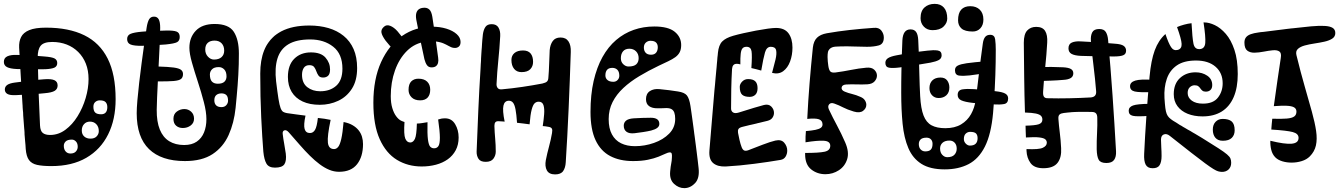

<svg xmlns="http://www.w3.org/2000/svg" viewBox="-24 -849 6926 993"><path d="M109 -79Q108.5 -89 107.8 -98.8Q107 -108.5 106 -118Q105.5 -124 105 -130Q104.5 -136 104 -142Q103.5 -148 103 -154Q103 -159.5 102.8 -165Q102.5 -170.5 102 -175.8Q101.5 -181 101 -186Q99.5 -202.5 98.5 -219Q97.5 -235.5 96 -252Q96 -259.5 95.5 -267Q95 -274.5 94 -282Q93.5 -287.5 93.2 -292.8Q93 -298 92.8 -303.2Q92.5 -308.5 92 -314Q87.5 -386 83.2 -458.5Q79 -531 75 -603Q73.5 -634 85 -657.2Q96.5 -680.5 127.2 -693.2Q158 -706 214 -706Q331.5 -706 411.8 -666.8Q492 -627.5 533 -545.8Q574 -464 574 -336Q574 -231.5 535.2 -153.8Q496.5 -76 422.5 -33Q348.5 10 242 10Q196 10 167.8 3.8Q139.5 -2.5 125.8 -21.5Q112 -40.5 109 -79ZM183 -200Q184.5 -171.5 197.5 -161.2Q210.5 -151 235 -151Q278 -151 314.2 -177.8Q350.5 -204.5 377.2 -247.8Q404 -291 419 -341.8Q434 -392.5 434 -440Q434 -484.5 420 -519.8Q406 -555 380.5 -580.2Q355 -605.5 320.8 -618.8Q286.5 -632 246 -632Q202 -632 186.2 -612.2Q170.5 -592.5 171 -551Q172.5 -463.5 175.5 -375.8Q178.5 -288 183 -200ZM444 -132Q465 -132 476 -143.8Q487 -155.5 487 -171Q487 -193 474.2 -206.5Q461.5 -220 441 -220Q422.5 -220 410.8 -207.2Q399 -194.5 399 -174Q399 -154.5 411.5 -143.2Q424 -132 444 -132ZM340 -55Q359 -55 368.5 -65.5Q378 -76 378 -90Q378 -107.5 368.8 -117.2Q359.5 -127 348 -127Q325.5 -127 315.8 -117.5Q306 -108 306 -95Q306 -76.5 315.5 -65.8Q325 -55 340 -55ZM499 -258Q515 -258 523 -267.5Q531 -277 531 -295Q531 -311 522.5 -320.5Q514 -330 492 -330Q478.5 -330 468.8 -321.5Q459 -313 459 -297Q459 -276 468.2 -267Q477.5 -258 499 -258ZM62 -565Q98 -564.5 139.5 -562Q181 -559.5 205 -557Q245 -554 258.5 -546.5Q272 -539 272 -523Q272 -506 257.5 -499.2Q243 -492.5 210 -491Q189.5 -490.5 162.5 -490.5Q135.5 -490.5 109 -491Q82.5 -491.5 63 -492Q28.5 -493.5 12.2 -502Q-4 -510.5 -4 -529Q-4 -549.5 14 -557.8Q32 -566 62 -565ZM53 -422Q87 -426.5 130.2 -431.8Q173.5 -437 204 -439Q241 -442 257.5 -434.2Q274 -426.5 274 -407Q274 -388.5 258.8 -379.2Q243.5 -370 208 -367Q181 -364 137.8 -361.2Q94.5 -358.5 59 -357Q27.5 -355.5 14.2 -363.2Q1 -371 1 -386Q1 -401 13.5 -409.8Q26 -418.5 53 -422ZM232 -65Q236.5 -62 240.8 -57.5Q245 -53 247 -50Q250.5 -45.5 252 -41.5Q253.5 -37.5 253.5 -33.5Q253.5 -22.5 244.8 -14.8Q236 -7 224.5 -6Q213 -5 204 -13Q201 -15.5 198.2 -19Q195.5 -22.5 193 -26Q190 -30 188.8 -34.5Q187.5 -39 187.5 -42.5Q187.5 -59 202.5 -67.2Q217.5 -75.5 232 -65Z M932.5 -16Q871.5 -16 825 -31.5Q778.5 -47 746.8 -77.8Q715 -108.5 699 -155Q683 -201.5 683 -263.5Q683 -288.5 686.5 -329.8Q690 -371 695.8 -421Q701.5 -471 708.5 -523.5Q715.5 -576 722.2 -623.8Q729 -671.5 734.5 -707Q739 -735.5 747.2 -749.2Q755.5 -763 772.5 -763Q789.5 -763 797 -748.8Q804.5 -734.5 804.5 -705Q804.5 -682 802.8 -639.2Q801 -596.5 798.2 -544.8Q795.5 -493 793 -441Q790.5 -389 788.5 -346.5Q786.5 -304 786.5 -281Q786 -219.5 802.5 -179Q819 -138.5 851 -118.8Q883 -99 928.5 -99Q968 -99 993.5 -116.5Q1019 -134 1031.2 -164.2Q1043.5 -194.5 1043.5 -232.5Q1043.5 -270.5 1030.2 -321.2Q1017 -372 999.5 -425.2Q982 -478.5 968.8 -525.2Q955.5 -572 955.5 -602Q955.5 -655.5 988.8 -690.2Q1022 -725 1086 -725Q1159 -725 1185.2 -684.5Q1211.5 -644 1211.5 -572Q1211.5 -544 1210.8 -516.5Q1210 -489 1208.5 -461.2Q1207 -433.5 1204.8 -405.5Q1202.5 -377.5 1200 -349Q1197.5 -320.5 1194.5 -291Q1186.5 -213 1158.5 -150.8Q1130.5 -88.5 1075.8 -52.2Q1021 -16 932.5 -16ZM921.5 -187Q900.5 -187 886.8 -199Q873 -211 873 -234.5Q873 -259 890.5 -272Q908 -285 929.5 -285Q949.5 -285 964.5 -271.5Q979.5 -258 979.5 -235Q979.5 -213 962.2 -200Q945 -187 921.5 -187ZM833.5 -691Q874 -692 889.8 -685.5Q905.5 -679 905.5 -658Q905.5 -638.5 892 -631Q878.5 -623.5 833.5 -619Q808 -617 772.5 -615Q737 -613 711.5 -612Q669.5 -611.5 651.5 -618.8Q633.5 -626 633.5 -647Q633.5 -666.5 651.2 -674Q669 -681.5 708.5 -685Q735 -687.5 771.2 -689Q807.5 -690.5 833.5 -691ZM793.5 -505Q846 -503.5 873.8 -499.8Q901.5 -496 912 -488Q922.5 -480 922.5 -466Q922.5 -449 912.5 -440.8Q902.5 -432.5 873.8 -430Q845 -427.5 788.5 -428Q777.5 -428 765 -428.8Q752.5 -429.5 743.5 -431Q723.5 -434 715 -441.5Q706.5 -449 706.5 -466Q706.5 -487 716 -496Q725.5 -505 745.5 -505Q757.5 -505 770.2 -505Q783 -505 793.5 -505ZM1100.5 -705Q1112 -706 1118.2 -696.5Q1124.5 -687 1124.5 -675Q1124.5 -664 1118.5 -654.5Q1112.5 -645 1099.5 -645Q1098 -645 1096 -645Q1094 -645 1092.5 -645Q1077.5 -645 1069.5 -655.5Q1061.5 -666 1061.5 -678Q1061.5 -688 1067.8 -696.2Q1074 -704.5 1087.5 -705Q1090.5 -705 1094 -705Q1097.5 -705 1100.5 -705ZM1102.5 -416Q1126 -416 1136.8 -426.5Q1147.5 -437 1147.5 -454Q1147.5 -477.5 1135.8 -489.8Q1124 -502 1107.5 -502Q1083.5 -502 1072.5 -490.5Q1061.5 -479 1061.5 -464Q1061.5 -438.5 1072 -427.2Q1082.5 -416 1102.5 -416ZM1082.5 -541Q1108 -541 1121.8 -553.5Q1135.5 -566 1135.5 -587Q1135.5 -611 1122.2 -625Q1109 -639 1085.5 -639Q1063 -639 1050.2 -627.2Q1037.5 -615.5 1037.5 -593Q1037.5 -570.5 1051.5 -555.8Q1065.5 -541 1082.5 -541ZM1121.5 -295Q1137.5 -295 1146.5 -305.2Q1155.5 -315.5 1155.5 -328Q1155.5 -349 1146.5 -357.5Q1137.5 -366 1121.5 -366Q1105 -366 1094.8 -357.5Q1084.5 -349 1084.5 -330Q1084.5 -313.5 1093.8 -304.2Q1103 -295 1121.5 -295Z M1338 -64Q1332 -137.5 1327 -241.8Q1322 -346 1322 -469Q1322 -503.5 1327 -533.2Q1332 -563 1342 -588Q1344.5 -594 1347.2 -600Q1350 -606 1353 -611.5Q1356 -616.5 1358.8 -621Q1361.5 -625.5 1365 -630Q1369.5 -637 1375 -643Q1380.5 -649 1386 -654.5Q1390.5 -659 1395.5 -663.5Q1400.5 -668 1406 -671.5Q1411.5 -675.5 1417.5 -679.2Q1423.5 -683 1430 -686.5Q1459.5 -702 1495.8 -709.5Q1532 -717 1576 -717Q1629.5 -717 1674.8 -703.8Q1720 -690.5 1753.2 -663.5Q1786.5 -636.5 1804.8 -595Q1823 -553.5 1823 -497Q1823 -432.5 1796.2 -390.5Q1769.5 -348.5 1725.5 -327.8Q1681.5 -307 1630 -307Q1578 -307 1541 -324.2Q1504 -341.5 1484.5 -373.8Q1465 -406 1465 -451Q1465 -512.5 1498 -545.2Q1531 -578 1584 -578Q1636 -578 1659.5 -551Q1683 -524 1683 -490Q1683 -467 1673.2 -457.5Q1663.5 -448 1647 -448Q1630.5 -448 1623.5 -457.8Q1616.5 -467.5 1612.2 -480Q1608 -492.5 1600.8 -502.2Q1593.5 -512 1576 -512Q1556.5 -512 1547.2 -498Q1538 -484 1538 -462Q1538 -419.5 1565.2 -398.2Q1592.5 -377 1632 -377Q1683 -377 1715 -405.5Q1747 -434 1747 -494Q1747 -570 1699.2 -607.5Q1651.5 -645 1580 -645Q1509 -645 1467.5 -620Q1426 -595 1411 -546.5Q1396 -498 1404 -428Q1411 -370.5 1416.2 -337.8Q1421.5 -305 1427.2 -290Q1433 -275 1440.8 -270.5Q1448.5 -266 1460 -264Q1484 -260.5 1508.5 -257.2Q1533 -254 1556 -251Q1545.5 -202.5 1551.5 -181.8Q1557.5 -161 1579 -161Q1595.5 -161 1605.2 -177.2Q1615 -193.5 1620 -239Q1637.5 -237.5 1654.2 -234.8Q1671 -232 1686 -229Q1668 -144.5 1671.8 -111.2Q1675.5 -78 1704 -78Q1715.5 -78 1724.8 -89Q1734 -100 1741 -130.2Q1748 -160.5 1753 -218Q1781 -212.5 1800 -201.2Q1819 -190 1831 -174.8Q1843 -159.5 1848.2 -141.5Q1853.5 -123.5 1853.5 -104Q1853.5 -39 1822.8 0.2Q1792 39.5 1729.5 39.5Q1703.5 39.5 1678.8 29.2Q1654 19 1629 0.2Q1604 -18.5 1578.5 -43.8Q1553 -69 1526.2 -99.8Q1499.5 -130.5 1470 -164Q1457.5 -178.5 1447 -175Q1436.5 -171.5 1438 -157Q1441 -131 1445.8 -105.5Q1450.5 -80 1454 -55Q1458.5 -17.5 1447 0.2Q1435.5 18 1398 18Q1366 18 1354 -2.8Q1342 -23.5 1338 -64ZM1380 -14Q1369 -13.5 1363 -22Q1357 -30.5 1357 -40Q1357 -49 1362 -56.2Q1367 -63.5 1378 -64ZM1367 -99Q1356.5 -99 1351.2 -107.8Q1346 -116.5 1346 -126Q1346 -137.5 1352 -146.8Q1358 -156 1370 -156ZM1787 -27Q1774.5 -27 1767.2 -34Q1760 -41 1760 -52Q1760 -69.5 1767.2 -77.2Q1774.5 -85 1785 -85Q1802.5 -85 1810.2 -77.8Q1818 -70.5 1818 -60Q1818 -44.5 1809.8 -35.8Q1801.5 -27 1787 -27Z M2157 12Q2085.5 12 2029 -22.2Q1972.5 -56.5 1939.8 -129.2Q1907 -202 1907 -318Q1907 -440 1947 -528Q1987 -616 2056 -663.5Q2125 -711 2211 -711Q2251 -711 2284.5 -700.8Q2318 -690.5 2338 -672.5Q2358 -654.5 2358 -632Q2358 -615.5 2349.2 -608.2Q2340.5 -601 2329 -601Q2318 -601 2309.5 -604.8Q2301 -608.5 2295 -612Q2292 -614 2289.2 -615.2Q2286.5 -616.5 2283.8 -618Q2281 -619.5 2278.5 -620.5Q2274.5 -622.5 2270.5 -624.2Q2266.5 -626 2263 -627.2Q2259.5 -628.5 2255.5 -629.5Q2250 -631 2244.2 -632.2Q2238.5 -633.5 2233 -634Q2229 -634.5 2224.2 -634.5Q2219.5 -634.5 2214.5 -634.8Q2209.5 -635 2204 -635Q2200 -635 2195.8 -634.8Q2191.5 -634.5 2187.2 -634.2Q2183 -634 2178.5 -633.5Q2122 -626.5 2081.2 -586.2Q2040.5 -546 2018.8 -484.8Q1997 -423.5 1997 -352Q1997 -316.5 2004.8 -290.5Q2012.5 -264.5 2024.8 -248Q2037 -231.5 2050 -225Q2056 -222 2059.8 -220.8Q2063.5 -219.5 2068 -218Q2063.5 -153.5 2072 -132.5Q2080.5 -111.5 2099 -112Q2113.5 -113 2122 -131.2Q2130.5 -149.5 2132 -210Q2144 -210 2159.2 -212.5Q2174.5 -215 2187 -217Q2185.5 -156.5 2189.2 -127.8Q2193 -99 2201 -90.5Q2209 -82 2221 -82Q2235.5 -82 2243.2 -93.2Q2251 -104.5 2251 -136.5Q2251 -168.5 2242 -231Q2250.5 -234 2259 -235.5Q2267.5 -237 2278 -237Q2312 -237 2330 -206.8Q2348 -176.5 2348 -138Q2348 -100.5 2333 -72.2Q2318 -44 2291.8 -25.2Q2265.5 -6.5 2230.8 2.8Q2196 12 2157 12ZM2212 -762Q2219.5 -714 2227.5 -658Q2235.5 -602 2242 -551Q2244.5 -535 2241.5 -523.8Q2238.5 -512.5 2230.2 -506.5Q2222 -500.5 2208 -500.5Q2192.5 -500.5 2184.2 -512Q2176 -523.5 2171 -543Q2160.5 -590.5 2149.2 -645.5Q2138 -700.5 2129 -747Q2125.5 -767 2129 -780.8Q2132.5 -794.5 2143.2 -801.8Q2154 -809 2172 -809Q2187 -809 2197.2 -799Q2207.5 -789 2212 -762ZM2032 -687Q2042 -675 2051.8 -662.5Q2061.5 -650 2071 -634Q2080 -620 2079.8 -607Q2079.5 -594 2069 -584Q2057 -571.5 2044 -572.5Q2031 -573.5 2018 -586Q2002.5 -601 1990.8 -614Q1979 -627 1970 -639Q1951.5 -664.5 1948.8 -680.5Q1946 -696.5 1961 -710Q1974.5 -723 1994 -715.5Q2013.5 -708 2032 -687ZM2149 -330Q2120 -330 2104.5 -345.8Q2089 -361.5 2089 -384Q2089 -414 2103 -428Q2117 -442 2140 -442Q2169.5 -442 2185.2 -426.8Q2201 -411.5 2201 -385Q2201 -359 2187.8 -344.5Q2174.5 -330 2149 -330ZM2296 -63Q2297 -61.5 2297.8 -60.5Q2298.5 -59.5 2299 -58Q2305 -48.5 2293 -41.2Q2281 -34 2270.5 -34Q2267 -34 2263.5 -35.2Q2260 -36.5 2258 -39Q2256.5 -41.5 2255.2 -43.2Q2254 -45 2253 -47ZM2173 -50Q2173 -48 2173.5 -45.8Q2174 -43.5 2174 -41Q2175.5 -30.5 2162.5 -23.8Q2149.5 -17 2135.5 -17Q2124 -17 2114.5 -21.2Q2105 -25.5 2104 -36.5Q2104 -39.5 2104 -42.2Q2104 -45 2104 -48Q2103.5 -60 2115.2 -66Q2127 -72 2138 -72Q2150.5 -72 2161 -67Q2171.5 -62 2173 -50Z M2441 -65Q2445 -172.5 2449.8 -279Q2454.5 -385.5 2461 -488Q2461.5 -495.5 2461.8 -503Q2462 -510.5 2462.5 -518Q2463 -522.5 2463.2 -527.2Q2463.5 -532 2463.8 -537Q2464 -542 2464 -547Q2464.5 -557 2465.2 -567.2Q2466 -577.5 2466.5 -587Q2467.5 -596 2468 -604.5Q2468.5 -613 2469 -622Q2469.5 -628 2469.8 -632.8Q2470 -637.5 2470.5 -642.2Q2471 -647 2471.5 -652Q2472 -657.5 2472.5 -662.2Q2473 -667 2473.5 -672Q2477 -696 2486.8 -710Q2496.5 -724 2519 -724Q2544 -724 2554.2 -706.2Q2564.5 -688.5 2563 -662Q2559.5 -597 2553.2 -536.8Q2547 -476.5 2544 -414Q2543.5 -402 2550 -393.8Q2556.5 -385.5 2572 -387Q2622.5 -391.5 2677 -399.5Q2731.5 -407.5 2781 -417Q2798.5 -421 2805 -427.5Q2811.5 -434 2812 -446Q2815 -480.5 2816 -516.2Q2817 -552 2819 -590Q2821.5 -618.5 2834.8 -636.8Q2848 -655 2875 -655Q2903 -655 2916.2 -634.8Q2929.5 -614.5 2928 -580Q2923.5 -437 2917 -289.5Q2910.5 -142 2902 -10Q2900.5 18.5 2888.5 35.8Q2876.5 53 2847 53Q2815.5 53 2804.2 32Q2793 11 2799 -21Q2806 -56.5 2815.5 -91.2Q2825 -126 2831 -161Q2834 -177 2830 -184Q2826 -191 2813 -193Q2805.5 -194.5 2798 -195.5Q2790.5 -196.5 2783 -197Q2788 -229.5 2790.2 -258Q2792.5 -286.5 2787 -304.5Q2781.5 -322.5 2763 -323Q2751 -323.5 2741.8 -315.5Q2732.5 -307.5 2725.8 -282.2Q2719 -257 2715 -206Q2699.5 -208.5 2683 -210.2Q2666.5 -212 2650 -214Q2647 -258.5 2642.2 -283.2Q2637.5 -308 2629.2 -318Q2621 -328 2608 -328Q2585.5 -328 2579.8 -303Q2574 -278 2586 -220Q2578.5 -221 2571 -221.2Q2563.5 -221.5 2556 -222Q2543.5 -223 2538.2 -217Q2533 -211 2533 -198Q2534 -165 2537 -132Q2540 -99 2540 -65Q2540 -45 2528 -28.5Q2516 -12 2488 -12Q2460.5 -12 2450.5 -28Q2440.5 -44 2441 -65ZM2673 -476Q2648.5 -476 2634.8 -493Q2621 -510 2621 -539Q2621 -561.5 2636.8 -574.8Q2652.5 -588 2681 -588Q2707.5 -588 2720.2 -572.5Q2733 -557 2733 -529Q2733 -506 2718.5 -491Q2704 -476 2673 -476ZM2873 -551Q2885 -551 2891 -541.2Q2897 -531.5 2897 -512Q2897 -494 2890.2 -484Q2883.5 -474 2870 -474Q2865 -474 2860 -474Q2855 -474 2849 -474Q2837 -474 2832 -484.8Q2827 -495.5 2827 -511Q2827 -531.5 2834 -541.2Q2841 -551 2856 -551Q2860.5 -551 2864.5 -551Q2868.5 -551 2873 -551ZM2499 -24Q2472 -24 2461 -35.5Q2450 -47 2450 -62Q2450 -84 2460.5 -96.5Q2471 -109 2491 -109Q2511.5 -109 2523.2 -96.2Q2535 -83.5 2535 -60Q2535 -43.5 2525 -33.8Q2515 -24 2499 -24ZM2516 -656Q2526 -656 2530.5 -647.2Q2535 -638.5 2535 -628Q2535 -617 2530.2 -607.5Q2525.5 -598 2515 -597Q2511.5 -597 2507.8 -596.5Q2504 -596 2500 -596Q2490.5 -595.5 2485.8 -604.2Q2481 -613 2481 -624Q2481 -635.5 2486.5 -645.8Q2492 -656 2503 -656Q2506 -656 2509.5 -656Q2513 -656 2516 -656Z M3250 -16Q3181 -16 3131.8 -42Q3082.5 -68 3056.2 -124Q3030 -180 3030 -270Q3030 -359 3046.2 -430Q3062.5 -501 3092 -554Q3121.5 -607 3162.5 -642Q3203.5 -677 3253.5 -694.5Q3303.5 -712 3360 -712Q3432 -712 3465.5 -684.8Q3499 -657.5 3499 -616Q3499 -593.5 3491.2 -578.8Q3483.5 -564 3468.5 -553.2Q3453.5 -542.5 3432 -532.2Q3410.5 -522 3383 -509Q3329.5 -483.5 3282.5 -455.2Q3235.5 -427 3200 -394Q3164.5 -361 3144.2 -321.2Q3124 -281.5 3124 -233Q3124 -185 3140.8 -154Q3157.5 -123 3188 -108Q3218.5 -93 3260 -93Q3310.5 -93 3358.2 -109.8Q3406 -126.5 3437 -158Q3468 -189.5 3468 -234Q3468 -254 3463.5 -266.5Q3459 -279 3448.5 -284.8Q3438 -290.5 3420 -290Q3409 -289.5 3398.8 -289.2Q3388.5 -289 3377 -289Q3349.5 -288.5 3333.2 -300Q3317 -311.5 3317 -336Q3317 -364.5 3337 -377.8Q3357 -391 3387 -388Q3411 -386 3436.8 -382.5Q3462.5 -379 3482 -376Q3516 -371 3528.5 -355.5Q3541 -340 3547 -301Q3549 -288 3551.8 -268Q3554.5 -248 3558 -223.5Q3559 -215.5 3560.2 -207.2Q3561.5 -199 3562.5 -190.5Q3563 -185.5 3563.8 -180.2Q3564.5 -175 3565.2 -169.8Q3566 -164.5 3566.5 -159Q3567.5 -151 3568.8 -142.8Q3570 -134.5 3571 -126Q3572 -118 3573 -110.5Q3574 -103 3575 -95.5Q3576 -87.5 3577 -79.5Q3578 -71.5 3579 -64Q3582 -38.5 3584.8 -17Q3587.5 4.5 3589 20Q3595 73 3570.5 98.5Q3546 124 3515 124Q3486 124 3462 101.8Q3438 79.5 3442 38Q3444.5 10 3447.5 -3.5Q3450.5 -17 3451 -34Q3452 -46 3450.2 -53.5Q3448.5 -61 3440 -61Q3432 -61 3418 -54.2Q3404 -47.5 3381.5 -38.5Q3359 -29.5 3326.8 -22.8Q3294.5 -16 3250 -16ZM3343 -566Q3360.5 -566 3369.2 -576.5Q3378 -587 3378 -605Q3378 -620 3369.2 -629Q3360.5 -638 3340 -638Q3326.5 -638 3316.2 -628.8Q3306 -619.5 3306 -603Q3306 -586.5 3315.2 -576.2Q3324.5 -566 3343 -566ZM3226 -505Q3254.5 -505 3266.8 -516.5Q3279 -528 3279 -548Q3279 -570 3265.5 -583.5Q3252 -597 3231 -597Q3209.5 -597 3198.2 -583.5Q3187 -570 3187 -548Q3187 -528.5 3199.5 -516.8Q3212 -505 3226 -505ZM3148 -426Q3161.5 -426 3170.2 -435.2Q3179 -444.5 3179 -457Q3179 -478 3169 -488Q3159 -498 3143 -498Q3124.5 -498 3115.8 -488Q3107 -478 3107 -459Q3107 -444 3117.8 -435Q3128.5 -426 3148 -426ZM3344 -174Q3325.5 -169.5 3302 -166Q3278.5 -162.5 3258 -160Q3230.5 -157 3216.2 -167.5Q3202 -178 3202 -199Q3202 -215 3213.8 -225Q3225.5 -235 3253 -237Q3275.5 -238.5 3299 -239.2Q3322.5 -240 3342 -240Q3364 -240 3375 -232Q3386 -224 3386 -208Q3386 -196 3375.5 -187.8Q3365 -179.5 3344 -174ZM3272 -668Q3273.5 -665 3275 -662.5Q3276.5 -660 3278 -657Q3284 -646.5 3277.8 -637Q3271.5 -627.5 3260 -623Q3247.5 -617 3234 -618.8Q3220.5 -620.5 3216 -633Q3214.5 -637 3213.5 -640.2Q3212.5 -643.5 3211 -647Q3207.5 -657.5 3213.5 -666.8Q3219.5 -676 3230 -681Q3240.5 -685.5 3252.5 -683.2Q3264.5 -681 3272 -668ZM3169 -568 3119 -523Q3108.5 -532.5 3104 -540.2Q3099.5 -548 3101.5 -556Q3103.5 -564 3113 -574Q3131 -590.5 3143 -587.2Q3155 -584 3169 -568Z M3645 -70Q3650.5 -136.5 3657.2 -217.5Q3664 -298.5 3671 -382Q3671.5 -387 3672 -392Q3672.5 -397 3673 -402Q3673.5 -407 3674 -412Q3674.5 -418 3675 -423.8Q3675.5 -429.5 3676 -435.5Q3676.5 -441.5 3677 -447Q3678 -456.5 3678.8 -465.8Q3679.5 -475 3680.5 -484.5Q3681.5 -493 3682.2 -501.5Q3683 -510 3683.5 -518Q3684.5 -527 3685.2 -535.8Q3686 -544.5 3686.5 -552.5Q3687.5 -558.5 3688 -564.5Q3688.5 -570.5 3689 -576Q3693 -616 3711.2 -634.5Q3729.5 -653 3768 -664Q3790.5 -670.5 3821.8 -677.5Q3853 -684.5 3886.2 -690.8Q3919.5 -697 3947 -700.8Q3974.5 -704.5 3989.5 -704.5Q4033.5 -704.5 4054 -676.8Q4074.5 -649 4074.5 -603Q4074.5 -564 4062.2 -531Q4050 -498 4026.5 -480.8Q4003 -463.5 3969 -472Q3979.5 -510.5 3986.8 -541Q3994 -571.5 3990 -589.2Q3986 -607 3962.5 -607Q3941 -607 3932.5 -578Q3924 -549 3913 -484Q3899.5 -488 3888 -490.8Q3876.5 -493.5 3862 -497Q3866.5 -561.5 3862.8 -584.2Q3859 -607 3837 -607Q3823 -607 3816 -598.8Q3809 -590.5 3806.8 -570.5Q3804.5 -550.5 3805 -516Q3800.5 -517.5 3796 -518.2Q3791.5 -519 3787 -519Q3774.5 -519 3768.8 -512Q3763 -505 3762 -492Q3759 -441 3758 -389.2Q3757 -337.5 3757 -288Q3757 -274 3767.2 -267.5Q3777.5 -261 3797 -267Q3842 -281.5 3876 -291.5Q3910 -301.5 3927 -306Q3951 -312 3965 -298Q3979 -284 3979 -265Q3979 -252 3971 -240.2Q3963 -228.5 3945 -224Q3938.5 -222.5 3931.8 -220.8Q3925 -219 3918 -217.5Q3914 -216.5 3910 -215.5Q3906 -214.5 3902 -213.5Q3898.5 -213 3895.5 -212.2Q3892.5 -211.5 3889.5 -210.5Q3884.5 -209.5 3880 -208.2Q3875.5 -207 3870.5 -206Q3868.5 -205.5 3866.2 -205Q3864 -204.5 3861.8 -204Q3859.5 -203.5 3857 -203Q3854.5 -202.5 3852.2 -202Q3850 -201.5 3847.5 -200.8Q3845 -200 3842.5 -199.5Q3835.5 -198 3828.8 -196.2Q3822 -194.5 3816 -193Q3799.5 -189 3795.2 -181.5Q3791 -174 3793 -162Q3795.5 -148 3800.5 -125.8Q3805.5 -103.5 3812 -87Q3817.5 -73.5 3825.5 -70.5Q3833.5 -67.5 3846 -72Q3879 -85 3919.8 -100.5Q3960.5 -116 3986 -122Q4016.5 -129 4032 -110.8Q4047.5 -92.5 4047.5 -70Q4047.5 -53 4039 -39Q4030.5 -25 4013 -22Q3951.5 -11.5 3876.5 -1.8Q3801.5 8 3730 12Q3687.5 14 3664.5 -5.5Q3641.5 -25 3645 -70ZM3825 -60 3890 -62Q3893 -46.5 3891.8 -34.8Q3890.5 -23 3884 -15.8Q3877.5 -8.5 3865 -7Q3851 -5 3842.5 -11.5Q3834 -18 3830 -30.8Q3826 -43.5 3825 -60ZM3939 -54Q3938.5 -58.5 3937.8 -63Q3937 -67.5 3937 -72Q3937 -82 3943.2 -89.5Q3949.5 -97 3966 -100Q3981 -103 3990.5 -100.2Q4000 -97.5 4002 -86Q4003 -82.5 4003.8 -78.2Q4004.5 -74 4005 -70Q4007.5 -57.5 4001 -48.2Q3994.5 -39 3978 -35Q3959.5 -31.5 3950.5 -35.2Q3941.5 -39 3939 -54ZM3853 -348Q3827 -348 3814.5 -359Q3802 -370 3802 -400Q3802 -414.5 3814.5 -427.2Q3827 -440 3845 -440Q3870.5 -440 3882.2 -428.5Q3894 -417 3894 -393Q3894 -370 3882.5 -359Q3871 -348 3853 -348ZM3871 -653Q3871 -659 3876.8 -664.2Q3882.5 -669.5 3893 -670Q3901.5 -671 3909.2 -668Q3917 -665 3917 -658Q3917 -656 3917 -652Q3917 -648 3917 -645Q3917 -637 3910.5 -632Q3904 -627 3895 -626Q3887 -625.5 3879.5 -628.8Q3872 -632 3871 -641Q3871 -644 3871 -647Q3871 -650 3871 -653ZM3748 -588 3743 -548Q3730.5 -549.5 3724.5 -555Q3718.5 -560.5 3719 -571Q3720 -583 3728.5 -585.5Q3737 -588 3748 -588Z M4140 -51Q4140 -52 4140 -53.2Q4140 -54.5 4140 -55.8Q4140 -57 4140 -58Q4210.5 -58 4240.2 -64.2Q4270 -70.5 4270 -95Q4270 -119 4236.8 -121Q4203.5 -123 4142 -113Q4142 -128 4142.2 -142.5Q4142.5 -157 4144 -171Q4174.5 -173.5 4193.5 -177.5Q4212.5 -181.5 4221.2 -188Q4230 -194.5 4230 -205Q4230 -225.5 4211.5 -232Q4193 -238.5 4151 -234Q4155.5 -326.5 4163 -418.8Q4170.5 -511 4180 -603Q4184 -637 4201.5 -654Q4219 -671 4252 -677Q4309 -687 4369.5 -693.8Q4430 -700.5 4495 -705Q4521.5 -707.5 4534.2 -691Q4547 -674.5 4547 -655Q4547 -621.5 4521.2 -614.2Q4495.5 -607 4460 -607Q4425 -607 4391.5 -608.5Q4358 -610 4324 -609Q4292.5 -608.5 4282.8 -605.2Q4273 -602 4267 -596Q4259.5 -588.5 4257.8 -578.5Q4256 -568.5 4256 -554Q4256 -543 4257.2 -531.2Q4258.5 -519.5 4260 -508Q4263 -488 4269.8 -480Q4276.5 -472 4296 -474Q4338 -479.5 4377.8 -487.5Q4417.5 -495.5 4457 -499Q4484 -501.5 4497.8 -488.2Q4511.5 -475 4511.5 -458Q4511.5 -442 4499.2 -428.2Q4487 -414.5 4462 -413Q4434.5 -411.5 4407.2 -412.5Q4380 -413.5 4352 -412Q4331 -410.5 4328.8 -396.5Q4326.5 -382.5 4345 -375Q4363 -367.5 4383.2 -362.8Q4403.5 -358 4426 -348Q4442 -341.5 4449.2 -330Q4456.5 -318.5 4456.5 -307Q4456.5 -288.5 4439.8 -275.8Q4423 -263 4392 -272Q4358.5 -282 4336.5 -293.5Q4314.5 -305 4292 -313Q4273.5 -320 4264.5 -309.8Q4255.5 -299.5 4263 -283Q4282 -242.5 4304.5 -200.8Q4327 -159 4347 -113Q4369 -63 4357.5 -26Q4346 11 4314.5 31.5Q4283 52 4245 52Q4202.5 52 4171.2 27Q4140 2 4140 -51ZM4310 -654Q4310 -654 4310 -654Q4310 -654 4310 -654Q4310 -654 4310 -654Q4310 -654 4310 -654Q4310 -654 4310 -654Q4310 -654 4310 -654Q4310 -654 4310 -654Q4310 -654 4310 -654ZM4365 -631Q4365 -631 4365 -631Q4365 -631 4365 -631Q4365 -631 4365 -631Q4365 -631 4365 -631Q4365 -631 4365 -631Q4365 -631 4365 -631Q4365 -631 4365 -631Q4365 -631 4365 -631ZM4430 -638Q4430 -638 4430 -638Q4430 -638 4430 -638Q4430 -638 4430 -638Q4430 -638 4430 -638Q4430 -638 4430 -638Q4430 -638 4430 -638Q4430 -638 4430 -638Q4430 -638 4430 -638Z M4862 27Q4786.5 27 4741.5 -1.5Q4696.5 -30 4674 -82.8Q4651.5 -135.5 4644.2 -208.5Q4637 -281.5 4637 -370Q4637 -398 4637.2 -425.5Q4637.5 -453 4638 -480.2Q4638.5 -507.5 4639.2 -534.2Q4640 -561 4641 -587.5Q4642 -614 4643 -640Q4644.5 -668.5 4654.8 -682.8Q4665 -697 4685 -697Q4704.5 -697 4714 -683.8Q4723.5 -670.5 4725 -642Q4726.5 -613 4727.5 -583.5Q4728.5 -554 4729.2 -524.2Q4730 -494.5 4730.8 -465.2Q4731.5 -436 4732.5 -407.8Q4733.5 -379.5 4735 -352Q4738.5 -287.5 4752.5 -251.5Q4766.5 -215.5 4794 -200.8Q4821.5 -186 4865 -186Q4914 -186 4946.8 -205.8Q4979.5 -225.5 4998 -258.5Q5016.5 -291.5 5022 -331Q5027 -367.5 5031.2 -403.2Q5035.5 -439 5039.8 -475Q5044 -511 5048.8 -548Q5053.5 -585 5059 -624Q5062 -646.5 5071 -657.8Q5080 -669 5097 -669Q5119.5 -669 5122.8 -646Q5126 -623 5126 -592Q5126 -561 5125.5 -528Q5125 -495 5123.8 -461Q5122.5 -427 5120.8 -393Q5119 -359 5116.8 -326.5Q5114.5 -294 5112 -264Q5102 -155 5070 -91.2Q5038 -27.5 4985.5 -0.2Q4933 27 4862 27ZM4830.5 -342Q4810 -342 4796.5 -356.2Q4783 -370.5 4783 -393.5Q4783 -418.5 4798 -433.2Q4813 -448 4840 -448Q4863.5 -448 4874.8 -432.8Q4886 -417.5 4886 -396.5Q4886 -371 4870.8 -356.5Q4855.5 -342 4830.5 -342ZM4772 -587Q4804.5 -591 4825.2 -588Q4846 -585 4846 -563Q4846 -546.5 4831.2 -538.5Q4816.5 -530.5 4788 -525Q4747.5 -517.5 4707.2 -511.5Q4667 -505.5 4628 -500Q4592 -495.5 4573.5 -499Q4555 -502.5 4555 -524Q4555 -539 4568.2 -548Q4581.5 -557 4613 -563Q4652 -570.5 4691.8 -576.5Q4731.5 -582.5 4772 -587ZM5062 -531Q5079 -532 5087.8 -529.2Q5096.5 -526.5 5099.8 -520Q5103 -513.5 5103 -504Q5103 -494 5099.8 -487.5Q5096.5 -481 5089.5 -477Q5082.5 -473 5071 -471Q5051 -467.5 5031.2 -464.5Q5011.5 -461.5 4991 -459Q4959.5 -455.5 4937.2 -458Q4915 -460.5 4915 -486Q4915 -502.5 4929.8 -510Q4944.5 -517.5 4976 -522Q4998.5 -525 5019.8 -527.2Q5041 -529.5 5062 -531ZM5126 -377Q5160 -373.5 5175 -365Q5190 -356.5 5190 -340Q5190 -314.5 5168.5 -310.8Q5147 -307 5114 -309Q5087 -310.5 5060 -312.2Q5033 -314 5006 -317Q4966.5 -321.5 4947.8 -330Q4929 -338.5 4929 -358Q4929 -383 4953.8 -386.8Q4978.5 -390.5 5013 -388Q5039.5 -386.5 5066.8 -383.8Q5094 -381 5126 -377ZM4875 -36Q4900.5 -36 4912.2 -48.8Q4924 -61.5 4924 -80Q4924 -99.5 4913.5 -110.8Q4903 -122 4887 -122Q4863 -122 4850.5 -110.5Q4838 -99 4838 -81Q4838 -60 4849.5 -48Q4861 -36 4875 -36ZM4992 -96Q5012.5 -96 5022.2 -105.8Q5032 -115.5 5032 -134Q5032 -150.5 5023.8 -158.8Q5015.5 -167 4993 -167Q4980.5 -167 4970.8 -158Q4961 -149 4961 -130Q4961 -116 4971 -106Q4981 -96 4992 -96ZM4761 -66Q4781.5 -66 4790.2 -75.5Q4799 -85 4799 -105Q4799 -119.5 4790.8 -128.2Q4782.5 -137 4768 -137Q4746.5 -137 4737.2 -127.8Q4728 -118.5 4728 -104Q4728 -85.5 4737.8 -75.8Q4747.5 -66 4761 -66ZM4799 -693Q4771.5 -693 4754.2 -711Q4737 -729 4737 -755Q4737 -792 4757.5 -810.5Q4778 -829 4810 -829Q4841 -829 4858 -809.5Q4875 -790 4875 -753Q4875 -730 4855.8 -711.5Q4836.5 -693 4799 -693ZM5007 -686Q4966.5 -686 4948.8 -701.5Q4931 -717 4931 -744Q4931 -781 4947.2 -799Q4963.5 -817 4994 -817Q5025 -817 5043.5 -798.8Q5062 -780.5 5062 -748Q5062 -719.5 5046.5 -702.8Q5031 -686 5007 -686Z M5285 -69Q5285 -71.5 5285 -73.8Q5285 -76 5285 -78Q5349 -75 5369.5 -84.8Q5390 -94.5 5390 -111Q5390 -121.5 5382 -128.5Q5374 -135.5 5350.8 -138.2Q5327.5 -141 5282 -138Q5281.5 -153 5280.8 -168.5Q5280 -184 5280 -199Q5327.5 -200 5347 -206Q5366.5 -212 5367 -229Q5367.5 -241.5 5360.2 -249.5Q5353 -257.5 5333.2 -261.8Q5313.5 -266 5277 -267Q5274 -357 5273 -447.5Q5272 -538 5271 -628Q5271 -672.5 5288.5 -691.2Q5306 -710 5335 -710Q5368 -710 5381.2 -689Q5394.5 -668 5392 -628Q5388.5 -565 5381.8 -503Q5375 -441 5371 -377Q5369.5 -357 5375 -349Q5380.5 -341 5393 -341Q5450 -339.5 5506 -340.8Q5562 -342 5616 -345Q5632 -346 5639.2 -354.2Q5646.5 -362.5 5645 -378Q5640 -441 5631.8 -506.5Q5623.5 -572 5618 -638Q5616 -664.5 5625 -681.8Q5634 -699 5661 -699Q5686 -699 5695.5 -683Q5705 -667 5707 -642Q5720 -498 5730 -354.5Q5740 -211 5748 -67Q5749.5 -38 5738 -22Q5726.5 -6 5698 -6Q5668 -6 5658.5 -22.5Q5649 -39 5648 -77Q5647.5 -120 5649.8 -161.2Q5652 -202.5 5651 -239Q5651 -255.5 5644.2 -262.8Q5637.5 -270 5623 -270Q5616.5 -270 5610.2 -270.2Q5604 -270.5 5597 -270.5Q5594 -270.5 5591 -270.5Q5588 -270.5 5585.2 -270.5Q5582.5 -270.5 5580 -270.5Q5577 -270.5 5574.5 -270.5Q5572 -270.5 5569.5 -270.5Q5567 -270.5 5563 -270.5Q5555 -270.5 5545.8 -270.2Q5536.5 -270 5530 -269.5Q5527 -269.5 5523.8 -269.2Q5520.5 -269 5517.5 -268.8Q5514.5 -268.5 5511 -268Q5506 -267.5 5500.8 -267.2Q5495.5 -267 5490 -266Q5486.5 -265.5 5483.2 -265.2Q5480 -265 5477 -264.5Q5463.5 -263 5456 -256.8Q5448.5 -250.5 5450 -233Q5452.5 -199.5 5457.2 -162Q5462 -124.5 5464 -83Q5467 -34.5 5445.5 -6.8Q5424 21 5372 21Q5325 21 5305.8 -5.8Q5286.5 -32.5 5285 -69ZM5425 -273Q5420 -273 5417 -276.2Q5414 -279.5 5414 -283Q5414 -287 5417 -289.5Q5420 -292 5425 -292Q5429 -292 5431 -289.2Q5433 -286.5 5433 -282Q5433 -278.5 5431 -275.8Q5429 -273 5425 -273ZM5474 -501Q5502 -499.5 5514.5 -492.2Q5527 -485 5527 -470Q5527 -453.5 5514 -445.5Q5501 -437.5 5477 -436Q5442 -433 5412.5 -432Q5383 -431 5355 -430Q5321.5 -429.5 5309.2 -440.5Q5297 -451.5 5297 -465Q5297 -479.5 5309.2 -490.5Q5321.5 -501.5 5355 -502Q5382 -503 5412.2 -502.8Q5442.5 -502.5 5474 -501ZM5692 -10Q5675 -10 5664.5 -21.2Q5654 -32.5 5654 -48Q5654 -64 5663.2 -74Q5672.5 -84 5686 -84Q5707 -84 5717.5 -74.2Q5728 -64.5 5728 -48Q5728 -30 5717.2 -20Q5706.5 -10 5692 -10ZM5742 -623Q5774.5 -621 5787.2 -612Q5800 -603 5800 -587Q5800 -569 5784.5 -563Q5769 -557 5738 -557Q5695.5 -557 5652.2 -557.8Q5609 -558.5 5566 -560Q5534 -561.5 5518 -570.2Q5502 -579 5502 -599Q5502 -621 5519.2 -628.8Q5536.5 -636.5 5564 -635Q5612 -633 5655.8 -630Q5699.5 -627 5742 -623Z M5893.5 -54Q5897.5 -140.5 5904.8 -245.2Q5912 -350 5921.5 -454Q5929 -536.5 5948.2 -588.8Q5967.5 -641 6003.5 -673Q6019.5 -625 6032.8 -605Q6046 -585 6067.5 -591Q6088.5 -597 6087.2 -622Q6086 -647 6063.5 -709Q6079.5 -716 6099.8 -721.5Q6120 -727 6138.5 -729Q6142.5 -652.5 6148.5 -623Q6154.5 -593.5 6180.5 -595Q6207 -596.5 6209.5 -627.2Q6212 -658 6200.5 -733Q6202 -733 6202.5 -733Q6203 -733 6204.5 -733Q6229.5 -733 6259 -719Q6288.5 -705 6315.8 -673.8Q6343 -642.5 6360.2 -591.5Q6377.5 -540.5 6377.5 -466Q6377.5 -396 6356.5 -347Q6335.5 -298 6295 -272.5Q6254.5 -247 6195.5 -247Q6152 -247 6118.5 -260.5Q6085 -274 6065.8 -299.8Q6046.5 -325.5 6046.5 -362Q6046.5 -416 6078.8 -445.5Q6111 -475 6159.5 -475Q6194 -475 6219.8 -457.5Q6245.5 -440 6245.5 -409Q6245.5 -392 6236.2 -383.5Q6227 -375 6212.5 -375Q6201 -375 6194.8 -380Q6188.5 -385 6184.2 -391.5Q6180 -398 6173.5 -403Q6167 -408 6154.5 -408Q6140.5 -408 6129.5 -397.8Q6118.5 -387.5 6118.5 -368Q6118.5 -344 6139.8 -328.5Q6161 -313 6197.5 -313Q6251 -313 6275.2 -344.5Q6299.5 -376 6299.5 -418Q6299.5 -472 6262.5 -504Q6225.5 -536 6161.5 -536Q6099 -536 6062.2 -510.5Q6025.5 -485 6010.5 -441Q5995.5 -397 5998.5 -342Q6000.5 -310 6003 -290.5Q6005.5 -271 6010.2 -259.5Q6015 -248 6022.8 -240.5Q6030.5 -233 6042.5 -225Q6051.5 -220 6060.5 -214.2Q6069.5 -208.5 6077.5 -203Q6082 -201 6086.5 -198.2Q6091 -195.5 6094.5 -193Q6100.5 -189.5 6106.5 -186.2Q6112.5 -183 6118.5 -179Q6125.5 -175.5 6131.8 -171.8Q6138 -168 6144.5 -164Q6150.5 -160.5 6156.5 -157.2Q6162.5 -154 6168.5 -150Q6172.5 -147.5 6176.8 -145Q6181 -142.5 6185.2 -140Q6189.5 -137.5 6193.5 -135Q6247 -102 6277.5 -82.2Q6308 -62.5 6322 -50.5Q6336 -38.5 6339.8 -29Q6343.5 -19.5 6343.5 -7Q6343.5 14.5 6330 27.5Q6316.5 40.5 6294.5 40Q6285.5 39.5 6276.2 37Q6267 34.5 6251.5 25Q6236 15.5 6209 -4.2Q6182 -24 6137.8 -58.5Q6093.5 -93 6026.5 -146Q6010 -159.5 5995.2 -153.8Q5980.5 -148 5980.5 -127Q5980.5 -109 5982 -87.2Q5983.5 -65.5 5983.5 -42Q5983.5 -11.5 5973.5 5Q5963.5 21.5 5936.5 21Q5911 21 5901.2 2.2Q5891.5 -16.5 5893.5 -54ZM5921.5 -250Q5856.5 -245 5835 -250Q5813.5 -255 5813.5 -276Q5813.5 -295.5 5836 -303.5Q5858.5 -311.5 5920.5 -312ZM5941.5 -373Q5869 -370 5844.8 -375.8Q5820.5 -381.5 5820.5 -403Q5820.5 -424 5847.5 -432.2Q5874.5 -440.5 5939.5 -436ZM6300.5 -121Q6275 -121 6261.8 -136.5Q6248.5 -152 6248.5 -179Q6248.5 -204 6262.8 -219Q6277 -234 6299.5 -234Q6331 -234 6346.2 -220.8Q6361.5 -207.5 6361.5 -175Q6361.5 -150.5 6346.5 -135.8Q6331.5 -121 6300.5 -121Z M6656 -8Q6630.5 -8 6608 -14.8Q6585.5 -21.5 6572 -35Q6564 -43 6558.8 -52.8Q6553.5 -62.5 6550.8 -73.8Q6548 -85 6546.8 -97Q6545.5 -109 6546 -121Q6621 -102.5 6656.5 -105.8Q6692 -109 6692 -136Q6692 -158 6662 -166Q6632 -174 6551 -179Q6552 -191 6553.2 -207Q6554.5 -223 6556 -235Q6603 -233.5 6630.5 -235.8Q6658 -238 6669.8 -246.8Q6681.5 -255.5 6681 -273Q6680.5 -287.5 6668 -294.2Q6655.5 -301 6629.8 -302Q6604 -303 6564 -300Q6574 -370.5 6582.5 -431.2Q6591 -492 6600 -549Q6604.5 -575 6592.5 -583Q6580.5 -591 6559 -589Q6537.5 -587 6512.2 -582Q6487 -577 6464.2 -576.5Q6441.5 -576 6426.8 -587.2Q6412 -598.5 6412 -629Q6412 -645.5 6420.2 -656Q6428.5 -666.5 6444.8 -672.2Q6461 -678 6484 -681Q6489.5 -682 6496 -682.8Q6502.5 -683.5 6509.5 -684Q6519.5 -685 6527.2 -686.2Q6535 -687.5 6541.5 -688Q6560 -690.5 6576.8 -692.5Q6593.5 -694.5 6613.5 -697Q6617 -697.5 6620.8 -698Q6624.5 -698.5 6628.8 -699Q6633 -699.5 6637 -700Q6641.5 -700.5 6645.8 -701Q6650 -701.5 6653.8 -702Q6657.5 -702.5 6660 -702.5Q6715 -709 6756.8 -712.8Q6798.5 -716.5 6826.2 -715Q6854 -713.5 6868 -705Q6882 -696.5 6882 -678Q6882 -659.5 6866.2 -649.2Q6850.5 -639 6825.8 -633.5Q6801 -628 6774 -624Q6747 -620 6724 -613.8Q6701 -607.5 6688.5 -596Q6676 -584.5 6681 -564Q6703.5 -472 6724.5 -399.5Q6745.5 -327 6761 -270.8Q6776.5 -214.5 6782.8 -171.8Q6789 -129 6781.8 -96.8Q6774.5 -64.5 6750 -40Q6733.5 -23.5 6708.2 -15.8Q6683 -8 6656 -8ZM6637 -624Q6625 -624 6618 -630Q6611 -636 6611 -647Q6611 -658.5 6617.8 -665.2Q6624.5 -672 6635 -672Q6646.5 -672 6652.8 -665.8Q6659 -659.5 6659 -651Q6659 -638.5 6652.5 -631.2Q6646 -624 6637 -624ZM6687 -27 6693 -103Q6709.5 -101 6720.2 -97.5Q6731 -94 6736.2 -87.2Q6741.5 -80.5 6741.5 -68Q6741.5 -48.5 6735.5 -39.5Q6729.5 -30.5 6717.5 -28.2Q6705.5 -26 6687 -27ZM6694 -434 6676 -368Q6661.5 -372 6652.5 -376Q6643.5 -380 6639.5 -386Q6635.5 -392 6635.5 -400.5Q6635.5 -421 6642.5 -429Q6649.5 -437 6662.5 -437.2Q6675.5 -437.5 6694 -434Z"/></svg>

Font: Kablammo
Style: Regular
Weight: 400
Designer: Travis Kochel, Lizy Gershenzon, Daria Petrova, Ethan Cohen
Foundry: Vectro Type Foundry
Version: Version 1.002